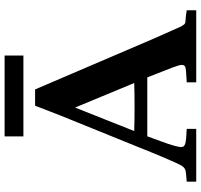

<svg xmlns="http://www.w3.org/2000/svg" viewBox="-39 -817 856 818"><g transform="rotate(-90 389.0 -408.0)"><path d="M23.9 0V-40.5Q64.9 -43.5 70.8 -45.4Q79.1 -47.9 84.2 -52.5Q89.4 -57.1 94.7 -66.9Q97.7 -72.3 106.2 -90.8Q114.7 -109.4 128.4 -141.6Q135.3 -156.7 147 -186.3Q158.7 -215.8 177.2 -261.2L304.7 -575.7L347.7 -686.5H417L635.3 -176.8L685.1 -64.9Q690.9 -55.2 693.8 -51.5Q696.8 -47.9 702.4 -46.6Q708 -45.4 719.5 -44.9Q731 -44.4 754.4 -40.5V0H618.7H447.3V-40.5Q506.3 -43 513.7 -46.9Q521.5 -51.3 521.5 -61Q521.5 -71.8 510.3 -101.1L468.3 -208.5H217.3L195.8 -149.9Q183.1 -115.7 177.5 -95Q171.9 -74.2 171.4 -65.9Q171.4 -58.6 174.1 -54.2Q176.8 -49.8 184.8 -47.1Q192.9 -44.4 208.3 -43Q223.6 -41.5 249 -40.5V0H136.2ZM239.7 -264.2Q286.1 -262.7 343.8 -262.7Q399.9 -262.7 444.3 -264.2L339.8 -516.1ZM216.8 -816.4H561.5V-736.3H216.8Z"/></g></svg>

Font: XB Kayhan
Style: Bold
Weight: 700
Designer: Behnam
Foundry: Irmug
Version: Version 7.300 2009